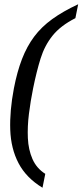

<svg xmlns="http://www.w3.org/2000/svg" viewBox="-20 -737 386 899"><path d="M192 77 179 142Q103 96 67 27.5Q31 -41 28 -129.5Q25 -218 45 -323Q60 -401 83 -460.5Q106 -520 140 -565.5Q174 -611 224.5 -647.5Q275 -684 346 -717L333 -652Q264 -617 226.5 -570.5Q189 -524 170 -463Q151 -402 135 -323Q123 -264 115.5 -204Q108 -144 110.5 -90Q113 -36 132 7.5Q151 51 192 77Z"/></svg>

Font: Lisu Bosa
Style: Italic
Weight: 400
Italic angle: -19°
Designer: David Morse, Annie Olsen, Victor Gaultney, Frank Grießhammer (Latin)
Foundry: SIL International
Version: Version 2.000